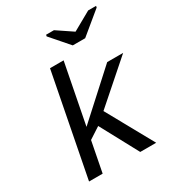

<svg xmlns="http://www.w3.org/2000/svg" viewBox="-195 -954 990 1075"><g transform="rotate(-30 300.0 -416.0)"><path d="M395 0 263.7 -243.7 189.9 -195.8 151.9 0H64L191.9 -658.7H279.8L204.6 -272L486.3 -528.3H589.4L331.1 -301.3L498 0ZM446.3 -705.6H366.2L264.6 -822.3L266.6 -832H317.4L417.5 -764.6H418.5L538.6 -832H589.8L587.9 -822.3Z"/></g></svg>

Font: Cousine
Style: Italic
Weight: 400
Italic angle: -12°
Monospace: yes
Designer: Steve Matteson
Foundry: Monotype Imaging Inc.
Version: Version 1.21